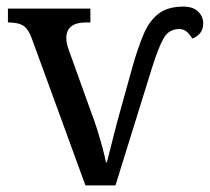

<svg xmlns="http://www.w3.org/2000/svg" viewBox="-20 -562 636 582"><path d="M78 -441Q67 -473 51.5 -483.5Q36 -494 4 -494V-536H254V-494H241Q181 -494 181 -446Q181 -438 183 -429Q185 -420 189 -409L257 -220Q266 -197 275 -168Q284 -139 291 -113Q298 -87 301 -70H304Q313 -105 320 -133Q327 -161 335 -191.5Q343 -222 354.5 -262Q366 -302 382 -361Q398 -417 415 -457.5Q432 -498 460 -520Q488 -542 536 -542Q565 -542 580.5 -527Q596 -512 596 -491Q596 -458 563 -445Q556 -457 546.5 -465.5Q537 -474 523 -474Q492 -474 476 -446Q460 -418 440 -354L330 0H239Z"/></svg>

Font: NotoSerif-Regular
Style: Regular
Weight: 400
Designer: Monotype Design Team
Foundry: Monotype Imaging Inc.
Version: Version 2.007; ttfautohint (v1.8) -l 8 -r 50 -G 200 -x 14 -D